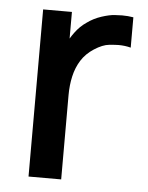

<svg xmlns="http://www.w3.org/2000/svg" viewBox="-45 -580 475 618"><g transform="rotate(5 193.0 -271.5)"><path d="M70 0V-540H163V-454Q169 -464 176 -473.5Q192 -495.5 213 -509.5Q233.5 -524.5 258.8 -532.8Q284 -541 301 -542Q318 -543 325 -543Q344 -543 361.5 -540V-442Q343 -447 321.5 -447Q312.5 -447 291.5 -445Q270.5 -443 243.5 -425.5Q218 -409 203.2 -385.5Q188.5 -362 182 -333.2Q175.5 -304.5 175.5 -272.5V0Z"/></g></svg>

Font: Cns Manrope SemBd
Style: Regular
Weight: 600
Designer: Mikhail Sharanda
Foundry: Mikhail Sharanda
Version: Version 4.504